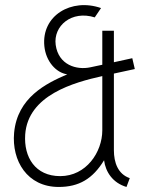

<svg xmlns="http://www.w3.org/2000/svg" viewBox="-20 -731 586 762"><path d="M381 -699C263 -740 144 -669 156 -548C162 -487 203 -442 247 -436C163 -400 49 -344 36 -204C26 -93 88 11 213 11C293 11 348 -21 393 -95C399 -48 428 -5 482 11L495 -24C448 -40 432 -86 432 -135V-439L515 -457L505 -500L432 -484V-609H386V-474L339 -464C284 -452 212 -473 201 -553C191 -628 264 -691 356 -662ZM386 -214C386 -127 322 -32 219 -32C120 -32 74 -107 80 -197C91 -354 274 -404 386 -429Z"/></svg>

Font: Advent Pro
Style: Light
Weight: 300
Designer: Andreas Kalpakidis
Foundry: Andreas Kalpakidis
Version: Version 2.002 2007